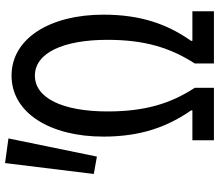

<svg xmlns="http://www.w3.org/2000/svg" viewBox="-72 -772 845 740"><g transform="rotate(-90 350.0 -402.5)"><path d="M49 -463 116 -451 186 -792 91 -805ZM179 -83V0H381V-74C321 -166 290 -264 290 -410C290 -580 340 -690 428 -690C516 -690 566 -580 566 -410C566 -264 534 -166 475 -74V0H676V-83H562V-88C626 -179 663 -281 663 -426C663 -631 572 -780 428 -780C284 -780 193 -631 193 -426C193 -281 231 -179 294 -88V-83Z"/></g></svg>

Font: Kawkab Mono Light
Style: Bold
Weight: 400
Monospace: yes
Designer: Abdullah Arif
Foundry: Abdullah Arif
Version: Version 1.000;PS 000.500;hotconv 1.0.88;makeotf.lib2.5.64775